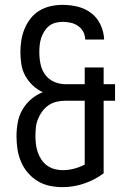

<svg xmlns="http://www.w3.org/2000/svg" viewBox="-20 -763 540 791"><path d="M238 8Q211 8 184.5 2.5Q158 -3 135 -17Q112 -31 94.5 -51.5Q77 -72 66.5 -97Q56 -122 52 -148.5Q48 -175 48 -202Q48 -230 53 -258Q58 -286 72 -310.5Q86 -335 108 -354Q130 -373 156 -383Q133 -394 114.5 -411.5Q96 -429 84 -451Q72 -473 68 -498Q64 -523 64 -549Q64 -573 68 -597.5Q72 -622 81.5 -645Q91 -668 106.5 -687.5Q122 -707 143 -719.5Q164 -732 188.5 -737.5Q213 -743 238 -743Q269 -743 300 -735.5Q331 -728 356 -709Q381 -690 394.5 -660.5Q408 -631 409 -600H331Q331 -617 323 -632Q315 -647 301 -656.5Q287 -666 270.5 -669.5Q254 -673 238 -673Q223 -673 208 -669Q193 -665 181.5 -655.5Q170 -646 162 -633Q154 -620 149.5 -606Q145 -592 143.5 -577Q142 -562 142 -547Q142 -523 147 -499Q152 -475 166 -455.5Q180 -436 203 -426Q226 -416 250 -416H329V-485H407V-416H454V-348H407V-49Q371 -22 327 -7Q283 8 238 8ZM238 -62Q262 -62 285 -68Q308 -74 329 -85V-348H250Q232 -348 214 -344Q196 -340 181 -330Q166 -320 155 -305.5Q144 -291 137 -274Q130 -257 128 -239Q126 -221 126 -203Q126 -186 128 -169Q130 -152 135.5 -136Q141 -120 150.5 -105.5Q160 -91 174 -81Q188 -71 204.5 -66.5Q221 -62 238 -62Z"/></svg>

Font: Moesevka
Style: Regular
Weight: 400
Monospace: yes
Designer: Belleve Invis
Foundry: Belleve Invis
Version: Version 32.5.0; ttfautohint (v1.8.4)